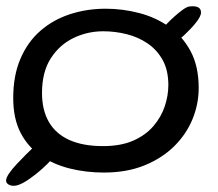

<svg xmlns="http://www.w3.org/2000/svg" viewBox="-26 -529 702 617"><path d="M24.5 67.5Q11.5 69.5 2.5 64.5Q-6.5 59.5 -6.5 51Q-6.5 42.5 3.2 28.2Q13 14 28 -2Q42 -16.5 58.5 -33.5Q75 -50.5 93 -64.5Q110 -78.5 121.8 -85.2Q133.5 -92 143 -92Q152.5 -92 161.5 -84Q175.5 -72.5 169.2 -57.8Q163 -43 142.5 -19.5Q127 -2 109 14Q91 30 72 43.5Q59 53 47.2 59.2Q35.5 65.5 24.5 67.5ZM521.5 -382Q509.5 -375.5 498.5 -376.2Q487.5 -377 480.8 -383.2Q474 -389.5 473.8 -400Q473.5 -410.5 483.5 -423Q495 -436.5 507.8 -450Q520.5 -463.5 534 -475.5Q548.5 -488.5 561 -497.5Q573.5 -506.5 581.5 -508Q600 -510.5 610 -505.8Q620 -501 620 -489Q620 -482.5 615.5 -474Q611 -465.5 603.5 -456Q597 -447.5 586 -436Q575 -424.5 566 -416Q554.5 -406 544.2 -397.5Q534 -389 521.5 -382ZM307.5 25.5Q250.5 25.5 198.2 12.5Q146 -0.5 105 -28.5Q64 -56.5 40.2 -102.2Q16.5 -148 16.5 -214Q16.5 -286.5 39.8 -340.5Q63 -394.5 103.8 -430Q144.5 -465.5 198.5 -483.2Q252.5 -501 313.5 -501Q368 -501 421 -487.2Q474 -473.5 517.2 -443.2Q560.5 -413 586.5 -364.5Q612.5 -316 612.5 -246Q612.5 -195 592.8 -146.5Q573 -98 534.2 -59.5Q495.5 -21 438.8 2.2Q382 25.5 307.5 25.5ZM305 -59.5Q362.5 -59.5 402.5 -77.2Q442.5 -95 467.2 -124Q492 -153 503.5 -187.5Q515 -222 515 -255.5Q515 -303 496.8 -336Q478.5 -369 448.2 -389.5Q418 -410 381 -419.2Q344 -428.5 305.5 -428.5Q255 -428.5 210 -406.8Q165 -385 137 -341.2Q109 -297.5 109 -230Q109 -175.5 131 -137.2Q153 -99 196.8 -79.2Q240.5 -59.5 305 -59.5Z"/></svg>

Font: Gluten Thin Light
Style: Regular
Weight: 300
Version: Version 1.300